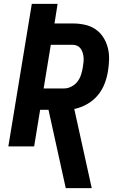

<svg xmlns="http://www.w3.org/2000/svg" viewBox="-20 -755 640 990"><path d="M319 215 230 -189H187L156 0H23L144 -735H277L261 -634H356Q387 -634 417 -627.5Q447 -621 471 -605Q495 -589 511 -565Q527 -541 535 -512Q543 -483 542.5 -452Q542 -421 537 -390Q532 -357 519.5 -324Q507 -291 484 -263.5Q461 -236 429 -218Q397 -200 363 -193L453 215ZM311 -299Q330 -299 349 -309Q368 -319 380 -335Q392 -351 398 -370Q404 -389 407 -408Q409 -421 410.5 -433.5Q412 -446 411 -458.5Q410 -471 406.5 -482.5Q403 -494 396.5 -503.5Q390 -513 379 -518.5Q368 -524 355 -524H242L205 -299Z"/></svg>

Font: Iosevka Aile Extrabold
Style: Italic
Weight: 800
Italic angle: -9°
Designer: Belleve Invis
Foundry: Belleve Invis
Version: Version 31.1.0; ttfautohint (v1.8.4)